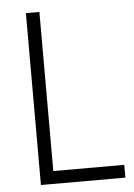

<svg xmlns="http://www.w3.org/2000/svg" viewBox="-51 -740 545 779"><g transform="rotate(-5 221.0 -350.0)"><path d="M84 -700V0H428V-52H139V-700Z"/></g></svg>

Font: Jost-300-LightPL
Style: Regular
Weight: 300
Version: Version 3.300; ttfautohint (v0.97) -l 8 -r 50 -G 200 -x 14 -